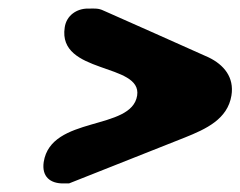

<svg xmlns="http://www.w3.org/2000/svg" viewBox="-20 -521 561 448"><path d="M82 -143C77 -109 97 -93 127 -93H141C181 -109 371 -184 411 -200C461 -220 511 -243 520 -298C527 -341 502 -370 467 -387C423 -407 256 -481 229 -493C210 -502 209 -501 185 -501C159 -501 135 -485 131 -457C114 -347 312 -375 300 -298C287 -215 99 -252 82 -143Z"/></svg>

Font: Asimov Print
Style: Regular
Weight: 500
Designer: Google
Version: Version 2.000980: 2014